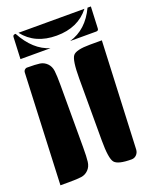

<svg xmlns="http://www.w3.org/2000/svg" viewBox="-121 -697 595 755"><g transform="rotate(-20 176.5 -320.0)"><path d="M213 -120V-380Q213 -456 226.5 -473Q240 -490 298 -490H348L328 -40Q327 -27 318.5 -18.5Q310 -10 298 -10Q241 -10 227 -27.5Q213 -45 213 -120ZM0 -10 20 -475Q20 -481 24.5 -485.5Q29 -490 35 -490Q71 -490 88 -487.5Q105 -485 117.5 -472.5Q130 -460 132.5 -440Q135 -420 135 -380V-120Q135 -80 132.5 -60Q130 -40 117.5 -27.5Q105 -15 88 -12.5Q71 -10 35 -10ZM22 -530 26 -620Q26 -630 36 -630H38Q81 -550 148 -530ZM230 -530Q302 -551 339 -630H353L349 -540Q349 -530 339 -530ZM50 -630H326Q278 -568 188 -568Q98 -568 50 -630Z"/></g></svg>

Font: PrimecolorB
Style: Medium
Weight: 500
Designer: gluk
Foundry: gluk
Version: Version 0.672